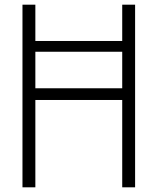

<svg xmlns="http://www.w3.org/2000/svg" viewBox="-20 -800 673 820"><path d="M557 0H502V-373H131V0H76V-780H131V-625H502V-780H557ZM502 -423V-579H131V-423Z"/></svg>

Font: Tanohe Sans Light
Style: Regular
Weight: 300
Designer: Village Type and Design LLC & Cristiano Sobral
Foundry: Cooper Hewitt Smithsonian Design Museum
Version: Version 1.00;September 29, 2021;FontCreator 13.0.0.2655 64-b